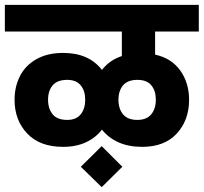

<svg xmlns="http://www.w3.org/2000/svg" viewBox="-30 -687 839 791"><path d="M0 0ZM609 -557V-462Q677 -447 713 -396Q749 -345 749 -276Q749 -192 698.5 -137Q648 -82 556 -82Q500 -82 458.5 -100.5Q417 -119 390 -153Q365 -120 324.5 -101Q284 -82 230 -82Q134 -82 82 -137Q30 -192 30 -276Q30 -330 52.5 -374Q75 -418 120.5 -443.5Q166 -469 230 -469Q336 -469 390 -399Q422 -440 472 -456V-557H-10V-667H789V-557ZM321 -276Q321 -313 302.5 -335.5Q284 -358 247 -358Q206 -358 187 -335.5Q168 -313 168 -276Q168 -239 187 -216Q206 -193 247 -193Q284 -193 302.5 -216Q321 -239 321 -276ZM612 -276Q612 -313 593.5 -335.5Q575 -358 536 -358Q496 -358 477 -335.5Q458 -313 458 -276Q458 -239 477 -216Q496 -193 536 -193Q574 -193 593 -216Q612 -239 612 -276ZM303 0 389 -85 474 0 389 84Z"/></svg>

Font: Biryani ExtraBold
Style: Regular
Weight: 800
Designer: Dan Reynolds and Mathieu Reguer
Foundry: Dan Reynolds and Mathieu Reguer
Version: Version 1.004; ttfautohint (v1.1) -l 5 -r 5 -G 72 -x 0 -D la